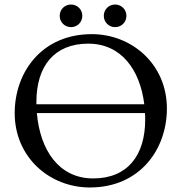

<svg xmlns="http://www.w3.org/2000/svg" viewBox="-20 -815 803 849"><path d="M294 -695C322 -695 344 -717 344 -745C344 -773 322 -795 294 -795C266 -795 244 -773 244 -745C244 -717 266 -695 294 -695ZM489 -695C517 -695 539 -717 539 -745C539 -773 517 -795 489 -795C461 -795 439 -773 439 -745C439 -717 461 -695 489 -695ZM386 -664C164 -664 45 -495 45 -315C45 -118 201 14 377 14C599 14 718 -155 718 -335C718 -532 562 -664 386 -664ZM370 -622C516 -622 599 -507 618 -354H141V-365C141 -521 219 -622 370 -622ZM392 -26C240 -26 157 -152 143 -315H621C622 -305 622 -296 622 -286C622 -129 545 -26 392 -26Z"/></svg>

Font: EB Garamond
Style: Regular
Weight: 400
Designer: Georg Duffner and Octavio Pardo
Foundry: Georg Duffner
Version: Version 1.000;PS 001.000;hotconv 1.0.88;makeotf.lib2.5.64775